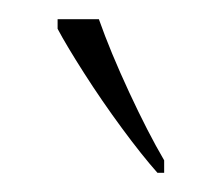

<svg xmlns="http://www.w3.org/2000/svg" viewBox="-20 -786 231 200"><path d="M144 -606Q128 -624 107 -652.5Q86 -681 67.5 -710Q49 -739 40 -756V-766H83Q95 -732 114.5 -690Q134 -648 151 -619V-606Z"/></svg>

Font: Noto Serif Khmer ExtraCondensed Thin
Style: Regular
Weight: 100
Width: 2
Designer: Danh Hong and the Monotype Design Team
Foundry: Monotype Imaging Inc.
Version: Version 2.004; ttfautohint (v1.8.4.7-5d5b)